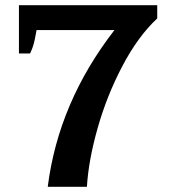

<svg xmlns="http://www.w3.org/2000/svg" viewBox="-20 -720 671 740"><path d="M421 -604H121Q120 -600 114.5 -570.5Q109 -541 96 -514H53V-700H586V-649Q512 -580 452 -466Q392 -352 356.5 -227Q321 -102 315 0H164Q205 -325 421 -604Z"/></svg>

Font: Trirong Bold
Style: Regular
Weight: 700
Designer: Katatrad Team
Foundry: CadsonDemak
Version: Version 1.000